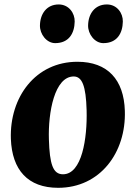

<svg xmlns="http://www.w3.org/2000/svg" viewBox="-20 -851 624 880"><path d="M29.8 -214.4C35.2 -72.3 107.4 9.8 246.6 9.8C438.5 9.8 558.6 -151.4 552.2 -343.3C547.9 -485.4 473.6 -567.9 335 -567.9C143.1 -567.9 23.4 -406.2 29.8 -214.4ZM268.6 -52.2C222.7 -52.2 207.5 -98.6 204.1 -212.4C200.2 -335.9 230 -500.5 317.9 -500.5C356 -500.5 374 -458 377 -345.2C380.4 -217.8 356 -52.2 268.6 -52.2ZM453.6 -653.3C516.1 -653.3 542 -697.8 543 -752C543.9 -791 516.1 -830.6 469.7 -830.6C415 -830.6 384.8 -788.1 383.8 -734.9C382.8 -694.3 414.6 -653.3 453.6 -653.3ZM232.9 -653.3C295.4 -653.3 321.3 -697.8 322.3 -752C323.2 -791 295.4 -830.6 249 -830.6C194.3 -830.6 164.1 -788.1 163.1 -734.9C162.1 -694.3 193.8 -653.3 232.9 -653.3Z"/></svg>

Font: Merriweather
Style: Heavy Italic
Weight: 900
Italic angle: -7.5°
Designer: Eben Sorkin
Foundry: Eben Sorkin
Version: Version 1.001